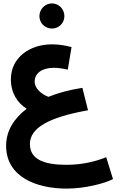

<svg xmlns="http://www.w3.org/2000/svg" viewBox="-20 -839 715 1130"><path d="M286 -671C326 -671 359 -703 359 -744C359 -785 326 -819 286 -819C245 -819 212 -785 212 -744C212 -703 245 -671 286 -671ZM372 271C482 271 597 240 645 215L605 86C545 111 464 131 372 131C251 131 156 105 156 9C156 -85 263 -148 498 -190L465 -322C392 -311 324 -293 265 -269C221 -286 184 -320 184 -358C184 -408 227 -440 297 -440C319 -440 351 -436 379 -429L401 -562C362 -572 327 -578 285 -578C154 -578 44 -499 44 -373C44 -290 84 -232 137 -199C61 -141 16 -68 16 19C16 202 194 271 372 271Z"/></svg>

Font: Noto Sans Arabic UI
Style: Bold
Weight: 700
Designer: Monotype Design Team, Nadine Chahine and Nizar Qandah
Foundry: Monotype Imaging Inc.
Version: Version 2.010